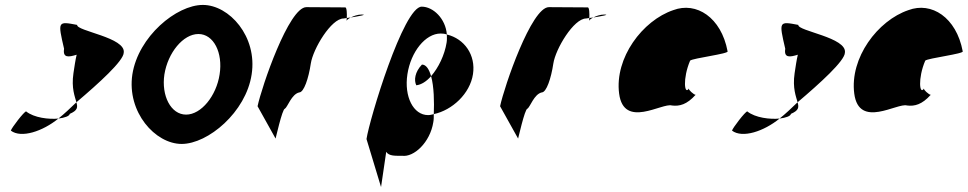

<svg xmlns="http://www.w3.org/2000/svg" viewBox="-20 -576 3926 779"><path d="M24 -46C66 -14 153 -43 217 -95C179 -91 118 -98 86 -124C78 -124 26 -56 24 -46ZM240 -378C234 -340 259 -344 291 -354C286 -333 282 -306 278 -279C269 -218 284 -184 290 -161C382 -239 481 -329 482 -362C492 -424 289 -450 293 -475C214 -490 214 -490 240 -378ZM217 -95C242 -98 262 -105 263 -114C295 -128 296 -140 290 -161C265 -137 241 -114 217 -95Z M517 -274C494 -121 610 8 717 8C824 8 978 -121 1001 -274C1025 -428 910 -556 803 -556C696 -556 541 -428 517 -274ZM647 -274C661 -362 723 -438 785 -438C847 -438 885 -362 871 -274C858 -188 797 -111 735 -111C673 -111 634 -188 647 -274Z M1025 -145 1098 -14C1097 -6 1125 -135 1136 -135C1147 -142 1163 -194 1194 -201C1213 -201 1232 -258 1241 -318C1250 -378 1324 -501 1374 -501C1374 -501 1379 -502 1387 -503C1388 -520 1387 -546 1381 -546C1381 -546 1276 -547 1223 -547C1152 -547 1042 -225 1025 -145ZM1387 -503C1387 -498 1386 -494 1386 -491C1386 -494 1393 -500 1403 -505C1397 -504 1392 -504 1387 -503ZM1403 -505C1434 -510 1474 -517 1447 -517C1431 -517 1415 -511 1403 -505Z M1467 -12 1526 183 1547 40C1558 58 1585 56 1611 56C1659 63 1725 2 1738 -80C1740 -90 1740 -101 1740 -113C1732 -111 1725 -109 1717 -109C1657 -109 1619 -184 1633 -275C1647 -366 1706 -440 1768 -440C1777 -440 1785 -439 1793 -436C1788 -501 1737 -549 1691 -549C1617 -549 1479 -92 1467 -12ZM1669 -230C1689 -232 1711 -246 1729 -267C1721 -295 1709 -314 1692 -314C1663 -284 1659 -250 1669 -230ZM1729 -267C1741 -225 1742 -161 1740 -113C1815 -129 1887 -196 1899 -275C1911 -353 1864 -419 1793 -436C1793 -425 1794 -414 1792 -403C1784 -353 1759 -301 1729 -267Z M2009 -145 2082 -14C2081 -6 2109 -135 2120 -135C2131 -142 2147 -194 2178 -201C2197 -201 2216 -258 2225 -318C2234 -378 2308 -501 2358 -501C2358 -501 2363 -502 2371 -503C2372 -520 2371 -546 2365 -546C2365 -546 2260 -547 2207 -547C2136 -547 2026 -225 2009 -145ZM2371 -503C2371 -498 2370 -494 2370 -491C2370 -494 2377 -500 2387 -505C2381 -504 2376 -504 2371 -503ZM2387 -505C2418 -510 2458 -517 2431 -517C2415 -517 2399 -511 2387 -505Z M2492 -196C2511 -52 2667 -160 2706 -148C2737 -144 2767 -152 2802 -191C2794 -193 2772 -212 2775 -217C2757 -188 2749 -257 2780 -330C2790 -340 2940 -358 2932 -368C2906 -506 2805 -570 2712 -535C2587 -493 2473 -341 2492 -196ZM2775 -217V-218ZM2803 -192 2802 -191C2804 -191 2804 -191 2803 -190Z M2950 -46C2992 -14 3079 -43 3143 -95C3105 -91 3044 -98 3012 -124C3004 -124 2952 -56 2950 -46ZM3166 -378C3160 -340 3185 -344 3217 -354C3212 -333 3208 -306 3204 -279C3195 -218 3210 -184 3216 -161C3308 -239 3407 -329 3408 -362C3418 -424 3215 -450 3219 -475C3140 -490 3140 -490 3166 -378ZM3143 -95C3168 -98 3188 -105 3189 -114C3221 -128 3222 -140 3216 -161C3191 -137 3167 -114 3143 -95Z M3446 -196C3465 -52 3621 -160 3660 -148C3691 -144 3721 -152 3756 -191C3748 -193 3726 -212 3729 -217C3711 -188 3703 -257 3734 -330C3744 -340 3894 -358 3886 -368C3860 -506 3759 -570 3666 -535C3541 -493 3427 -341 3446 -196ZM3729 -217V-218ZM3757 -192 3756 -191C3758 -191 3758 -191 3757 -190Z"/></svg>

Font: Ampere
Style: SuCndIta
Weight: 400
Version: Version 1